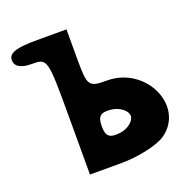

<svg xmlns="http://www.w3.org/2000/svg" viewBox="-150 -1069 1146 1163"><g transform="rotate(-20 423.0 -487.5)"><path d="M26 -862C26 -822 63 -800 130 -800C233 -800 234 -796 234 -425V-50H434C546 -50 674 -78 726 -114C915 -247 776 -550 526 -550C407 -550 401 -559 401 -738V-925H213C75 -925 26 -908 26 -862ZM588 -300C588 -267 544 -232 494 -225C423 -216 401 -234 401 -300C401 -366 423 -384 494 -375C544 -368 588 -333 588 -300Z"/></g></svg>

Font: Hussar Skorodowane
Style: Bold
Weight: 700
Foundry: Cannot Into Space Fonts
Version: Version 0.892